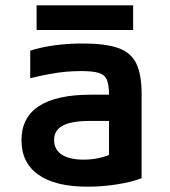

<svg xmlns="http://www.w3.org/2000/svg" viewBox="-20 -694 640 724"><path d="M310 10Q189 10 125 -35Q61 -80 61 -165Q61 -251 127 -294Q193 -337 324 -337H445V-238H319Q250 -238 217 -220.5Q184 -203 184 -166Q184 -130 213 -111Q242 -92 296 -92Q327 -92 357 -99Q387 -106 410 -119L391 -54V-337Q391 -374 383 -393Q375 -412 352.5 -419Q330 -426 287 -426Q258 -426 229 -423.5Q200 -421 167.5 -415Q135 -409 94 -399V-503Q134 -516 184.5 -523Q235 -530 292 -530Q377 -530 425.5 -513Q474 -496 494 -454.5Q514 -413 514 -340V-22Q475 -7 419.5 1.5Q364 10 310 10ZM118 -581V-674H482V-581Z"/></svg>

Font: M PLUS Code Latin Expanded SemiBold
Style: Regular
Weight: 600
Width: 7
Designer: Coji Morishita
Foundry: UNDERFOREST DESIGN
Version: Version 1.002; ttfautohint (v1.8.3)